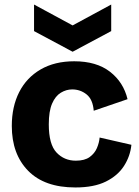

<svg xmlns="http://www.w3.org/2000/svg" viewBox="-20 -812 612 846"><path d="M312 14Q176 14 104 -59.5Q32 -133 32 -257Q32 -342 64.5 -406Q97 -470 159 -506Q221 -542 307 -542Q405 -542 464.5 -496Q524 -450 542 -375L393 -324Q389 -374 361.5 -396Q334 -418 298 -418Q272 -418 248 -403.5Q224 -389 209.5 -355.5Q195 -322 195 -264Q195 -176 229 -140Q263 -104 314 -104Q353 -104 375 -120Q397 -136 407 -159.5Q417 -183 419 -206L559 -174Q554 -124 526.5 -81Q499 -38 446.5 -12Q394 14 312 14ZM130 -792 300 -700 470 -792V-675L300 -584L130 -675Z"/></svg>

Font: Bricolage Grotesque 10pt ExtraBold
Style: Regular
Weight: 800
Designer: Mathieu Triay
Foundry: Atelier Triay
Version: Version 1.000; ttfautohint (v1.8.4.7-5d5b);gftools[0.9.32]